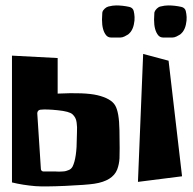

<svg xmlns="http://www.w3.org/2000/svg" viewBox="-20 -684 708 704"><path d="M470.2 -644Q472.7 -633.8 473.4 -621.6Q474.1 -609.4 470.7 -593.8Q467.3 -578.1 459 -566.9Q453.1 -560.1 449.7 -557.6L436.5 -550.3Q428.7 -546.4 420.9 -546.4H388.7H387.7Q376.5 -546.4 369.6 -554.2Q354 -572.8 354 -611.8L355 -635.3Q355 -638.7 355.5 -639.6Q357.4 -646.5 364.3 -652.6Q371.1 -658.7 377.9 -660.2Q393.6 -664.1 405.8 -664.1Q429.7 -664.1 454.1 -658.7Q466.8 -655.8 470.2 -644ZM661.1 -644Q663.6 -633.8 664.3 -621.6Q665 -609.4 661.6 -593.8Q658.2 -578.1 649.9 -566.9Q644 -560.1 640.6 -557.6L627.4 -550.3Q619.6 -546.4 611.8 -546.4H579.6H578.6Q567.4 -546.4 560.5 -554.2Q544.9 -572.8 544.9 -611.8L545.9 -635.7Q545.9 -638.7 546.4 -639.6Q548.8 -646.5 555.2 -652.6Q561.5 -658.7 568.4 -660.2Q584 -664.1 596.7 -664.1Q621.1 -664.1 645 -658.7Q657.7 -655.8 661.1 -644ZM261.7 -180.2Q261.7 -185.5 262.2 -198Q262.7 -210.4 262.5 -217.5Q262.2 -224.6 261 -234.6Q259.8 -244.6 255.9 -252Q252 -259.3 245.6 -265.1Q234.4 -275.4 191.9 -279.8Q149.4 -284.2 127.9 -281.7Q123 -281.2 119.9 -277.6Q116.7 -273.9 116.7 -269V-268.1L129.9 -64.5Q129.9 -60.5 132.8 -57.9Q135.7 -55.2 139.2 -55.2H184.6Q185.5 -55.2 191.7 -54.9Q197.8 -54.7 201.2 -54.9Q204.6 -55.2 211.2 -55.4Q217.8 -55.7 222.2 -57.1Q226.6 -58.6 231.4 -60.3Q236.3 -62 240 -65.4Q243.7 -68.8 246.1 -73.2Q261.7 -104.5 261.7 -180.2ZM418 -206.1Q419.4 -125.5 418.2 -103.8Q417 -82 409.7 -62.5Q393.1 -20.5 325.7 -10.3Q296.4 -5.9 219.2 -2.4Q142.1 1 109.4 -1.5Q63.5 -5.4 23.9 -15.1V-480L191.4 -471.2V-340.8Q291 -345.7 336.9 -335Q386.2 -323.2 401.6 -298.6Q417 -273.9 418 -206.1ZM598.1 -461.4 647.5 -37.6 485.8 -17.1 504.9 -486.3Z"/></svg>

Font: Some Time Later
Style: Regular
Weight: 400
Version: Version 003.300